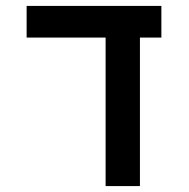

<svg xmlns="http://www.w3.org/2000/svg" viewBox="-20 -629 640 649"><path d="M337 -502H70V-609H525.5V-502H453V0H337Z"/></svg>

Font: JuliaMono SemiBold
Style: Regular
Weight: 600
Monospace: yes
Designer: cormullion
Foundry: corm
Version: Version 0.055; ttfautohint (v1.8.4)